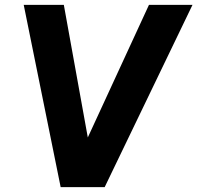

<svg xmlns="http://www.w3.org/2000/svg" viewBox="-20 -765 807 785"><path d="M408 0 767 -745H589L339 -203L241 -745H77L228 0Z"/></svg>

Font: Plus Jakarta Sans ExtraBold
Style: Italic
Weight: 800
Italic angle: -8°
Designer: Gumpita Rahayu
Foundry: Tokotype
Version: Version 2.071;gftools[0.9.30]